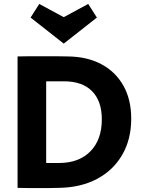

<svg xmlns="http://www.w3.org/2000/svg" viewBox="-20 -952 725 973"><path d="M175 1Q148 1 121.5 1Q95 1 69 0V-666Q101 -667 133 -667Q165 -667 196 -667Q228 -667 260 -667Q292 -667 323 -666Q422 -665 494 -626.5Q566 -588 605.5 -517.5Q645 -447 645 -351Q645 -246 599.5 -167.5Q554 -89 472 -45.5Q390 -2 280 0Q254 1 227.5 1Q201 1 175 1ZM214 -126H279Q380 -126 438 -185Q496 -244 496 -347Q496 -440 446.5 -490Q397 -540 304 -540H214ZM303 -731 135 -863 179 -932 303 -865 427 -932 471 -863Z"/></svg>

Font: Secular One
Style: Regular
Weight: 400
Designer: Michal Sahar
Foundry: Hagilda
Version: Version 1.002; ttfautohint (v1.8.4.7-5d5b);gftools[0.9.29]